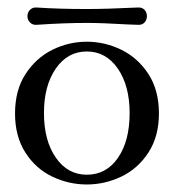

<svg xmlns="http://www.w3.org/2000/svg" viewBox="-20 -491 463 511"><path d="M20 -189Q20 -251 48 -294Q76 -337 119.5 -358.5Q163 -380 211 -380Q259 -380 303 -358.5Q347 -337 375 -294Q403 -251 403 -189Q403 -128 375 -85Q347 -42 303 -21Q259 0 211 0Q163 0 119 -21Q75 -42 47.5 -85Q20 -128 20 -189ZM325 -190Q325 -263 293.5 -308.5Q262 -354 211 -354Q160 -354 128.5 -308.5Q97 -263 97 -190Q97 -117 128.5 -71.5Q160 -26 211 -26Q263 -26 294 -71Q325 -116 325 -190ZM53 -448Q53 -458 60 -465Q67 -472 78 -471Q135 -467 212 -467Q262 -467 346 -471Q358 -472 364.5 -465Q371 -458 371 -448Q371 -438 364.5 -431Q358 -424 346 -425L319 -426Q251 -430 212 -430Q150 -430 78 -425Q67 -424 60 -431Q53 -438 53 -448Z"/></svg>

Font: Hina Mincho
Style: Regular
Weight: 400
Designer: satsuyako
Foundry: satsuyako
Version: Version 1.100